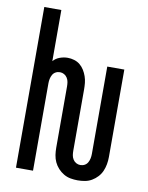

<svg xmlns="http://www.w3.org/2000/svg" viewBox="-84 -796 668 865"><g transform="rotate(10 250.0 -363.5)"><path d="M331 8Q315 8 298.5 5Q282 2 267.5 -6.5Q253 -15 241.5 -27.5Q230 -40 223 -55Q216 -70 213.5 -86.5Q211 -103 211 -120V-400Q211 -410 209.5 -420Q208 -430 202.5 -439Q197 -448 188 -453Q179 -458 169 -458Q158 -458 149 -453Q140 -448 135 -439Q130 -430 128 -420Q126 -410 126 -400V0H48V-735H126V-501Q138 -515 156 -521.5Q174 -528 192 -528Q207 -528 222 -523.5Q237 -519 248.5 -509.5Q260 -500 268 -487Q276 -474 281 -459.5Q286 -445 287.5 -430Q289 -415 289 -400V-120Q289 -110 290.5 -100Q292 -90 297.5 -81Q303 -72 312 -67Q321 -62 331 -62Q342 -62 351 -67Q360 -72 365 -81Q370 -90 372 -100Q374 -110 374 -120V-520H452V-120Q452 -103 449 -86.5Q446 -70 439.5 -55Q433 -40 421.5 -27.5Q410 -15 395.5 -6.5Q381 2 364.5 5Q348 8 331 8Z"/></g></svg>

Font: Iosevka www.saffi
Style: Regular
Weight: 400
Monospace: yes
Designer: Belleve Invis
Foundry: Belleve Invis
Version: Version 22.0.2; ttfautohint (v1.8.3)